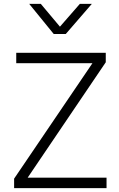

<svg xmlns="http://www.w3.org/2000/svg" viewBox="-20 -973 618 993"><path d="M53 0V-49L458 -646H64V-700H527V-651L123 -54H531V0ZM258 -797 131 -953H191L290 -835L393 -953H455L320 -797Z"/></svg>

Font: Geologica Thin
Style: Regular
Weight: 100
Version: Version 1.010;gftools[0.9.28]